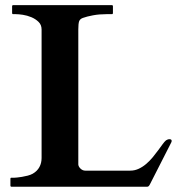

<svg xmlns="http://www.w3.org/2000/svg" viewBox="-20 -708 674 728"><path d="M23.4 0Q21 0 20.3 -1.5Q19.5 -2.9 19.5 -3.9V-30.3Q19.5 -31.2 20 -32.7Q20.5 -34.2 23.4 -34.2H35.2Q36.6 -34.2 44.7 -34.9Q52.7 -35.6 63.2 -37.4Q73.7 -39.1 85 -42Q96.2 -44.9 104 -49.3Q121.1 -59.1 129.4 -74.5Q137.7 -89.8 137.7 -108.9V-596.2Q137.7 -613.8 126.2 -625Q114.7 -636.2 98.9 -642.8Q83 -649.4 66.7 -651.9Q50.3 -654.3 40.5 -654.3H29.8Q27.3 -654.3 26.6 -656Q25.9 -657.7 25.9 -658.2V-684.6Q25.9 -685.5 26.6 -687Q27.3 -688.5 29.8 -688.5H404.3Q406.7 -688.5 407.5 -687Q408.2 -685.5 408.2 -684.6V-658.2Q408.2 -657.2 407.5 -655.8Q406.7 -654.3 404.3 -654.3H383.3Q356 -654.3 332.5 -649.9Q309.1 -645.5 294.4 -640.1Q283.2 -636.2 280 -627.2Q276.9 -618.2 276.9 -596.2V-84Q277.8 -75.7 285.6 -68.4Q293.5 -61 303.2 -61H474.1Q491.2 -61 506.6 -68.4Q522 -75.7 535.2 -87.2Q548.3 -98.6 559.6 -112.3Q570.8 -126 580.1 -138.7Q589.4 -151.4 596.7 -161.4Q604 -171.4 609.4 -175.8Q611.8 -177.2 615 -178.7Q618.2 -180.2 622.6 -180.2Q630.9 -180.2 630.9 -173.8Q630.9 -170.9 629.4 -168L548.3 -8.8Q546.4 -4.9 543.9 -2.4Q541.5 0 538.1 0H23.4Z"/></svg>

Font: Cardo
Style: Bold
Weight: 700
Designer: David J. Perry
Foundry: David J. Perry
Version: Version 1.0011